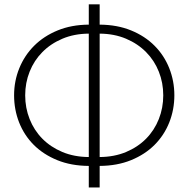

<svg xmlns="http://www.w3.org/2000/svg" viewBox="-20 -786 849 865"><path d="M429 -675Q508 -674.5 570.5 -649Q633 -623.5 676.2 -580Q719.5 -536.5 742.5 -478.8Q765.5 -421 765.5 -356.5Q765.5 -292 742.5 -234.2Q719.5 -176.5 676.2 -133.2Q633 -90 570.5 -64.5Q508 -39 429 -38.5V58.5H380V-38.5Q300.5 -39 238 -64.5Q175.5 -90 132.2 -133.2Q89 -176.5 66.2 -234.2Q43.5 -292 43.5 -356.5Q43.5 -421 67 -478.8Q90.5 -536.5 134 -580Q177.5 -623.5 239.8 -649Q302 -674.5 380 -675V-766.5H429ZM715.5 -356.5Q715.5 -413 695.5 -463.2Q675.5 -513.5 638.2 -551.2Q601 -589 548 -611.5Q495 -634 429 -634.5V-78.5Q495 -79 548 -101.2Q601 -123.5 638.2 -161.2Q675.5 -199 695.5 -249.5Q715.5 -300 715.5 -356.5ZM93.5 -356.5Q93.5 -300 113.5 -249.5Q133.5 -199 170.8 -161.2Q208 -123.5 261 -101.2Q314 -79 380 -78.5V-634.5Q314 -634 261 -611.5Q208 -589 170.8 -551.2Q133.5 -513.5 113.5 -463.2Q93.5 -413 93.5 -356.5Z"/></svg>

Font: Lato Light
Style: Regular
Weight: 300
Designer: Lukasz Dziedzic
Foundry: tyPoland Lukasz Dziedzic
Version: Version 2.007; 2014-02-27